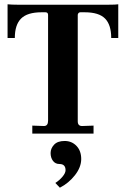

<svg xmlns="http://www.w3.org/2000/svg" viewBox="-20 -620 584 891"><path d="M284.2 169.9Q284.2 141.1 255.9 141.1Q236.8 141.1 225.8 126.5Q214.8 111.8 214.8 90.3Q214.8 68.8 231 51.5Q247.1 34.2 280 34.2Q313 34.2 335 57.1Q356.9 80.1 356.9 117.9Q356.9 155.8 327.9 192.9Q298.8 230 257.8 251L236.8 229Q255.9 216.8 270 200Q284.2 183.1 284.2 169.9ZM15.1 -443.8V-600.1Q33.2 -598.1 63 -598.1H481.9Q519 -598.1 528.8 -600.1V-443.8H496.1Q496.1 -504.9 467.5 -533.9Q439 -563 373 -563H353Q343.3 -563 340.8 -551.8V-57.1Q340.8 -35.2 360.8 -35.2L414.1 -37.1V0H129.9V-37.1L184.1 -35.2Q203.1 -35.2 203.1 -60.1V-550.8Q203.1 -563 190.9 -563H172.9Q106.9 -563 77.9 -533.9Q48.8 -504.9 48.8 -443.8Z"/></svg>

Font: Unna-Bold
Style: Bold
Weight: 700
Designer: Jorge de Buen U.
Foundry: Omnibus-Type
Version: Version 2.006;PS 002.006;hotconv 1.0.70;makeotf.lib2.5.58329